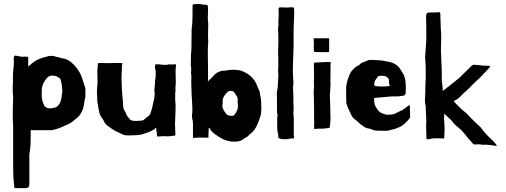

<svg xmlns="http://www.w3.org/2000/svg" viewBox="-20 -674 2622 994"><path d="M126 -328Q126 -330 129 -333Q130 -334 132 -334Q152 -353 172 -363.5Q192 -374 216 -379Q231 -385 245 -385Q260 -385 273 -379Q284 -379 290 -375.5Q296 -372 306 -372Q330 -367 346 -354Q362 -341 377 -322Q396 -297 404 -272Q412 -247 422 -218V-173Q417 -153 415.5 -138Q414 -123 409 -109Q404 -94 394.5 -80.5Q385 -67 370 -57Q348 -35 319 -25Q299 -15 283 -9.5Q267 -4 248 0H139V27Q139 51 138 75Q137 99 132 124V281Q132 300 112 300H55Q50 265 49 233.5Q48 202 48 168V-25Q46 -47 46 -70.5Q46 -94 46.5 -113.5Q47 -133 47.5 -147Q48 -161 48 -164Q48 -173 47.5 -182Q47 -191 46 -201V-222Q46 -226 46 -229.5Q46 -233 47 -238V-242V-243V-252V-253V-254V-256V-257V-259V-262V-266V-267V-274V-275V-276V-277V-278V-280V-282V-284Q47 -294 48 -305Q49 -316 51 -330Q51 -335 51.5 -342.5Q52 -350 52 -353Q52 -361 51 -364Q51 -379 52.5 -380.5Q54 -382 56 -386H59Q64 -386 74.5 -383.5Q85 -381 94 -380Q100 -381 108.5 -381Q117 -381 126 -379ZM303 -203Q302 -220 300 -234Q298 -248 293 -263Q293 -265 292 -266Q291 -270 287 -270Q276 -279 265.5 -281Q255 -283 251 -283Q239 -283 229 -276Q214 -262 205 -243.5Q196 -225 196 -205V-173Q196 -164 200 -151Q204 -138 209 -128Q209 -123 213.5 -121.5Q218 -120 223 -115Q233 -113 240 -113Q251 -113 267 -118Q283 -123 293 -147Q298 -161 299 -173.5Q300 -186 303 -203Z M594 12Q578 6 560 -6.5Q542 -19 534 -25Q529 -30 525.5 -33Q522 -36 521 -41Q514 -56 505.5 -67Q497 -78 494 -92Q491 -106 488.5 -120.5Q486 -135 484 -148Q484 -162 483 -174Q482 -186 482 -200Q482 -215 483.5 -227Q485 -239 485 -254Q485 -264 484.5 -274.5Q484 -285 484 -295V-309Q484 -318 485.5 -327.5Q487 -337 487 -347Q492 -348 505 -348Q511 -348 522.5 -347.5Q534 -347 543 -347H548Q551 -347 559 -347.5Q567 -348 571 -348H572H573H579H580H582H583H584H589H590H591H593Q611 -348 614 -347Q613 -345 613 -342.5Q613 -340 612 -338Q611 -335 611 -330V-326V-325V-324Q611 -310 610 -299Q609 -288 609 -276Q609 -270 609.5 -252.5Q610 -235 611 -215Q612 -195 613.5 -177.5Q615 -160 616 -154Q616 -144 616.5 -137.5Q617 -131 618 -121Q619 -110 623.5 -102.5Q628 -95 630 -93L636 -77L650 -59Q657 -50 666.5 -49Q676 -48 683 -48H692L715 -50Q723 -51 733 -60.5Q743 -70 751 -75Q756 -80 759.5 -89.5Q763 -99 766 -109Q766 -110 768 -118Q770 -126 772 -135.5Q774 -145 776 -153.5Q778 -162 778 -163Q779 -171 780 -178.5Q781 -186 781 -191Q781 -196 780 -199Q779 -202 779 -209Q779 -214 780.5 -222Q782 -230 782 -240Q782 -248 783 -258Q784 -268 785 -273Q785 -275 786 -278Q786 -283 786 -288V-289V-290V-294V-296V-297V-298V-299V-301V-304V-305V-306Q785 -312 783.5 -317.5Q782 -323 782 -329Q782 -332 783 -335Q784 -338 784 -341H805Q809 -341 812.5 -340Q816 -339 818 -339Q828 -339 832.5 -338.5Q837 -338 839 -338Q845 -338 847 -339Q853 -341 854 -341H855L857 -340Q861 -340 863 -341Q866 -340 871 -340Q874 -340 877 -340.5Q880 -341 884 -341H891V-336Q891 -332 890 -325Q889 -318 889 -309Q889 -290 889.5 -277Q890 -264 890 -257Q890 -250 890 -244Q890 -238 889 -231Q888 -226 888 -217Q888 -213 888.5 -210.5Q889 -208 889 -206Q889 -200 887 -190V-187V-186V-185V-184V-182V-181V-177V-176V-175V-174V-173V-172V-171V-170V-165V-164V-163V-162V-161V-159V-158V-155V-154V-153Q889 -143 889 -126.5Q889 -110 888.5 -93Q888 -76 887 -59.5Q886 -43 886 -32Q886 -17 887 -2.5Q888 12 888 27Q863 32 846 32Q844 32 840.5 31.5Q837 31 832 31Q823 31 814 31.5Q805 32 795 33Q792 29 792 20Q792 15 791.5 11Q791 7 790 2Q789 0 789 -8Q789 -12 788 -13Q786 -13 782 -8Q778 -3 773 -1Q763 4 753.5 8.5Q744 13 734 15Q714 24 690 25.5Q666 27 640 27Q625 27 614.5 22Q604 17 594 12Z M1013 38Q1005 38 998.5 39Q992 40 988 40Q982 40 979 39V-32Q979 -47 976.5 -54.5Q974 -62 974 -71V-78Q975 -85 975.5 -92Q976 -99 976 -107Q976 -111 975.5 -122.5Q975 -134 974 -153L972 -185Q972 -202 971 -220Q970 -238 970 -256Q970 -265 970.5 -270.5Q971 -276 971 -278Q971 -283 969 -293Q969 -303 969.5 -309.5Q970 -316 970 -318Q970 -322 969.5 -325Q969 -328 968 -332V-338V-339V-340V-341V-342V-343V-344V-346Q968 -360 968.5 -381Q969 -402 971 -417L972 -521Q976 -550 976.5 -583Q977 -616 977 -650Q1001 -657 1034 -650Q1036 -649 1039 -649Q1040 -649 1041.5 -649.5Q1043 -650 1044 -650Q1047 -650 1049 -649Q1051 -649 1052 -648Q1056 -647 1056 -642Q1057 -637 1057 -631Q1057 -625 1057 -619Q1057 -611 1056.5 -602.5Q1056 -594 1056 -586Q1056 -580 1056 -574Q1056 -568 1057 -563Q1058 -558 1058 -552Q1058 -546 1058 -541Q1058 -536 1057.5 -526Q1057 -516 1057 -498V-483Q1057 -476 1057.5 -471Q1058 -466 1058 -459Q1058 -456 1058 -452.5Q1058 -449 1057 -444L1056 -420V-381Q1056 -373 1056.5 -352.5Q1057 -332 1057 -312V-292V-291V-290V-289V-285V-284V-281V-279V-277V-276V-275Q1057 -256 1056 -251Q1061 -256 1062.5 -259.5Q1064 -263 1068 -263Q1078 -273 1088.5 -285Q1099 -297 1113 -302Q1124 -307 1130 -307.5Q1136 -308 1145 -308Q1165 -313 1187.5 -313Q1210 -313 1229 -308Q1295 -283 1313 -225Q1318 -215 1322 -205.5Q1326 -196 1326 -186Q1331 -167 1332 -151Q1333 -135 1333 -115Q1333 -104 1332 -92.5Q1331 -81 1328 -71Q1326 -64 1322 -54Q1318 -44 1316 -38Q1308 -17 1298 -3.5Q1288 10 1268 26Q1263 31 1258.5 35Q1254 39 1249 39Q1239 49 1226.5 54Q1214 59 1204 59H1178Q1162 56 1148 52Q1134 48 1120 38Q1118 37 1110.5 32.5Q1103 28 1094.5 22Q1086 16 1078.5 8.5Q1071 1 1068 -6Q1068 -8 1065.5 -9.5Q1063 -11 1061 -13Q1060 -3 1059.5 11Q1059 25 1059 39ZM1152 -83Q1157 -78 1165.5 -76Q1174 -74 1178 -74Q1185 -74 1191 -77Q1202 -88 1210 -109Q1212 -119 1212 -125Q1212 -127 1211.5 -132.5Q1211 -138 1210 -147Q1211 -151 1211 -158Q1211 -168 1206 -176Q1201 -184 1191 -199Q1181 -204 1175 -204Q1169 -204 1159 -199Q1157 -197 1149.5 -188.5Q1142 -180 1136 -169Q1133 -162 1133 -154V-147V-146V-145V-144V-142V-141Q1133 -139 1132 -134Q1131 -129 1131 -126Q1131 -121 1134 -113Q1137 -104 1143.5 -94.5Q1150 -85 1152 -83Z M1498 -258Q1499 -257 1499 -248V-241V-240V-239V-238V-236Q1497 -230 1497 -227V-221V-220V-219V-218V-217Q1497 -211 1498 -194.5Q1499 -178 1499 -171V-149Q1499 -140 1499.5 -131Q1500 -122 1500 -113Q1500 -106 1499.5 -101Q1499 -96 1499 -93V-86Q1499 -80 1500 -74.5Q1501 -69 1501 -63V28Q1501 33 1502 36.5Q1503 40 1503 41Q1503 42 1502 42H1501Q1491 42 1478 44.5Q1465 47 1454 47Q1445 47 1438.5 46Q1432 45 1421 40V27Q1416 8 1415.5 -7.5Q1415 -23 1415 -37V-40V-48V-52V-53V-56V-58Q1415 -63 1415.5 -67.5Q1416 -72 1417 -77Q1417 -81 1415 -85Q1415 -86 1414.5 -90.5Q1414 -95 1414 -100V-105V-106V-107V-108V-109V-113V-114V-115V-116V-158Q1414 -170 1413.5 -177Q1413 -184 1413 -187Q1413 -192 1413.5 -196.5Q1414 -201 1415 -206Q1416 -207 1417 -215.5Q1418 -224 1418.5 -234.5Q1419 -245 1419.5 -254.5Q1420 -264 1420 -266Q1421 -271 1421 -276.5Q1421 -282 1421 -287Q1421 -293 1420.5 -298Q1420 -303 1420 -309Q1420 -314 1420 -319Q1420 -324 1421 -329Q1421 -358 1420.5 -376.5Q1420 -395 1420 -404Q1420 -413 1420 -422Q1420 -431 1421 -441V-445V-446V-459V-460V-461V-462V-464V-465V-466V-467V-472V-473V-477Q1421 -485 1421 -494Q1421 -503 1420 -511Q1419 -515 1419 -521Q1419 -525 1420.5 -534.5Q1422 -544 1422 -548Q1422 -554 1421 -559Q1421 -569 1422 -578.5Q1423 -588 1423 -597Q1423 -607 1422.5 -614Q1422 -621 1422 -631L1427 -636Q1437 -636 1446 -635.5Q1455 -635 1460 -635H1470Q1475 -636 1482 -636H1487H1488H1489H1490H1493H1494Q1499 -636 1502 -633Q1503 -625 1503 -616.5Q1503 -608 1503 -600Q1503 -584 1501.5 -560Q1500 -536 1500 -501V-431Q1499 -395 1497.5 -364Q1496 -333 1496 -303Q1496 -292 1497 -280.5Q1498 -269 1498 -258Z M1605 -417Q1604 -419 1604 -426Q1604 -429 1604.5 -435.5Q1605 -442 1605 -453Q1605 -458 1604.5 -462Q1604 -466 1604 -470Q1604 -472 1604.5 -473Q1605 -474 1605 -476H1677Q1682 -476 1683 -475.5Q1684 -475 1684 -470V-405Q1680 -404 1666 -404H1664H1653H1652H1648H1647H1646H1645H1644H1643H1641H1640Q1627 -404 1616.5 -404.5Q1606 -405 1606 -407Q1605 -409 1605 -417ZM1690 -87Q1691 -80 1691 -74Q1691 -68 1691 -62Q1691 -56 1690.5 -45.5Q1690 -35 1688 -21Q1688 -15 1685 -12Q1675 -10 1664.5 -9Q1654 -8 1647 -8H1638H1631Q1625 -8 1618 -7Q1611 -6 1607 -6Q1607 -12 1606.5 -16Q1606 -20 1606 -23V-31Q1607 -34 1607 -42Q1607 -45 1606.5 -51Q1606 -57 1606 -65V-114Q1605 -137 1605 -161Q1605 -185 1604 -193V-200Q1604 -206 1605 -213Q1606 -220 1606 -229Q1605 -234 1605 -238.5Q1605 -243 1605 -248Q1605 -253 1605.5 -262.5Q1606 -272 1606 -286Q1606 -298 1605.5 -311Q1605 -324 1605 -330Q1605 -335 1605 -340Q1605 -345 1606 -349Q1614 -351 1626 -351Q1638 -351 1652 -352Q1657 -353 1663 -353Q1669 -353 1674 -353H1684H1685H1686H1687H1688H1689H1690Q1692 -353 1692 -349V-346Q1691 -342 1691 -340V-317V-284Q1691 -277 1691 -271Q1691 -265 1690 -258Q1691 -251 1691 -245Q1691 -239 1691 -234Q1691 -228 1690.5 -218.5Q1690 -209 1688 -189V-183V-182V-180V-179V-177V-176V-175V-174V-173Q1688 -160 1689 -143.5Q1690 -127 1690 -112V-110V-96V-95V-91V-89V-88Z M2080 -192Q2080 -187 2075 -182Q2072 -179 2066 -178Q2060 -177 2055 -177Q2051 -176 2047 -175.5Q2043 -175 2038 -175H2036H2035H2029H2028H2027H2026H2025H2024H2023H2022H2021Q2007 -175 2000 -174.5Q1993 -174 1977 -172L1917 -167V-155Q1917 -144 1920 -133.5Q1923 -123 1931 -112Q1936 -104 1943 -97Q1950 -90 1957 -88Q1960 -87 1963 -86Q1966 -85 1968 -84Q1977 -80 1983 -80H1986Q2013 -80 2025.5 -86Q2038 -92 2056 -101Q2060 -101 2064.5 -105Q2069 -109 2071 -110Q2076 -112 2085.5 -120Q2095 -128 2100 -130Q2102 -128 2102 -122V-109Q2102 -100 2103 -95V-64Q2095 -55 2093.5 -53Q2092 -51 2087 -46L2078 -37Q2060 -19 2040 -13Q2029 -7 2016 -4.5Q2003 -2 1995 1Q1990 2 1986 2.5Q1982 3 1978 3H1970Q1951 3 1933 2.5Q1915 2 1895 -8H1893Q1886 -8 1874.5 -12.5Q1863 -17 1859 -22Q1848 -28 1839.5 -37Q1831 -46 1821 -53Q1807 -63 1801 -74Q1795 -85 1790 -97Q1788 -102 1785.5 -107Q1783 -112 1781 -117L1778 -126Q1777 -127 1777 -128Q1777 -129 1776 -130V-131Q1775 -133 1774.5 -135Q1774 -137 1773 -139Q1773 -150 1772.5 -160Q1772 -170 1772 -180V-217Q1772 -235 1779.5 -260Q1787 -285 1798 -303Q1800 -306 1805 -311Q1808 -315 1812.5 -319Q1817 -323 1822 -328Q1825 -329 1828.5 -331Q1832 -333 1839 -337Q1842 -339 1846.5 -344Q1851 -349 1859 -351Q1870 -355 1880 -359.5Q1890 -364 1895 -364Q1902 -364 1920.5 -363Q1939 -362 1956 -361Q1965 -360 1971 -358Q1977 -356 1980 -356Q1995 -355 2005 -351Q2023 -345 2031.5 -338.5Q2040 -332 2046 -325Q2050 -320 2053.5 -313.5Q2057 -307 2061 -302Q2066 -296 2070.5 -285.5Q2075 -275 2077 -265Q2079 -257 2080 -244Q2081 -231 2081 -221Q2081 -211 2080.5 -206Q2080 -201 2080 -192ZM1994 -251V-253V-254V-255V-256V-257V-258Q1994 -263 1992 -265Q1984 -278 1972.5 -280Q1961 -282 1954 -282Q1947 -282 1944 -281Q1937 -280 1935 -276Q1935 -275 1934 -275Q1933 -274 1933 -273V-272Q1932 -271 1931 -271V-270Q1930 -269 1930 -268.5Q1930 -268 1929 -267Q1927 -265 1926 -263Q1925 -261 1923 -259Q1921 -257 1920.5 -253.5Q1920 -250 1919 -247Q1917 -242 1917 -240Q1917 -238 1919 -230Q1924 -228 1935 -227Q1946 -226 1958.5 -226Q1971 -226 1982.5 -227Q1994 -228 1998 -230V-231Q1998 -232 1996 -236Q1994 -240 1994 -250Z M2357 -270 2413 -325Q2419 -332 2424 -335.5Q2429 -339 2437 -339Q2442 -339 2445 -338Q2455 -338 2467 -336Q2479 -334 2494 -334Q2496 -334 2506.5 -333.5Q2517 -333 2517 -332Q2517 -327 2514 -324L2471 -278Q2469 -276 2461 -268.5Q2453 -261 2444 -252.5Q2435 -244 2427 -236.5Q2419 -229 2417 -226Q2409 -217 2399.5 -209Q2390 -201 2382 -193L2375 -186L2365 -176Q2357 -168 2346 -160L2329 -151Q2331 -147 2341.5 -136Q2352 -125 2364 -114Q2375 -103 2385 -95.5Q2395 -88 2397 -85L2433 -48L2468 -15Q2473 -8 2483.5 5Q2494 18 2508 32Q2513 37 2518.5 42Q2524 47 2529 52Q2547 70 2552 79Q2552 81 2547 81Q2542 81 2538 80Q2530 78 2523.5 77.5Q2517 77 2509 76Q2504 75 2496 75Q2492 75 2489.5 75.5Q2487 76 2485 76Q2479 76 2469 74Q2466 73 2459 73Q2456 73 2451.5 73.5Q2447 74 2440 74Q2435 74 2430 71Q2428 70 2427.5 69Q2427 68 2426 67Q2420 60 2414.5 53.5Q2409 47 2403 41Q2397 34 2389.5 24Q2382 14 2376 8Q2363 -6 2352 -14.5Q2341 -23 2329 -35Q2320 -50 2306.5 -61Q2293 -72 2279 -87Q2280 -85 2280 -80Q2280 -78 2279.5 -74.5Q2279 -71 2279 -66Q2279 -62 2279.5 -52Q2280 -42 2280.5 -31Q2281 -20 2281.5 -11.5Q2282 -3 2282 -2Q2282 4 2281 6Q2281 15 2280.5 27.5Q2280 40 2279 42Q2278 43 2274 43Q2273 43 2268.5 42.5Q2264 42 2259 42H2256H2255H2246H2245H2241H2240H2236H2235H2234H2233Q2219 42 2208 45Q2202 47 2200 47Q2199 47 2196 46.5Q2193 46 2188 46Q2188 42 2187.5 28Q2187 14 2186.5 -1.5Q2186 -17 2186 -30.5Q2186 -44 2187 -48L2184 -119Q2184 -127 2182 -134.5Q2180 -142 2180 -147V-152Q2180 -166 2181 -177Q2182 -188 2182 -197V-208V-222Q2182 -229 2182.5 -240Q2183 -251 2184 -265V-304Q2184 -319 2183.5 -333Q2183 -347 2182 -362Q2181 -367 2181 -371Q2181 -375 2181 -380Q2181 -389 2182.5 -403Q2184 -417 2185 -436L2187 -469V-540Q2187 -548 2186.5 -555Q2186 -562 2186 -567V-577V-595Q2186 -600 2190 -604.5Q2194 -609 2198 -609Q2213 -609 2223 -609.5Q2233 -610 2247 -610Q2254 -610 2257 -611Q2260 -605 2260 -599V-585Q2260 -574 2261 -558Q2262 -542 2262 -525L2264 -497V-472Q2264 -466 2263.5 -454.5Q2263 -443 2263 -430V-416V-415V-413V-412V-411V-410V-409V-407V-406Q2263 -392 2264 -389Q2264 -376 2264.5 -363.5Q2265 -351 2266 -338Q2266 -333 2266.5 -322Q2267 -311 2267 -299V-286V-285V-284V-282V-281V-280V-279V-275V-265V-264V-263V-262V-261V-259L2272 -216V-203Q2286 -213 2296 -221.5Q2306 -230 2317 -238Z"/></svg>

Font: Kirang Haerang sl
Style: Regular
Weight: 400
Version: Version 1.00